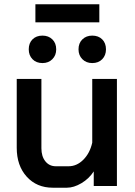

<svg xmlns="http://www.w3.org/2000/svg" viewBox="-20 -867 629 895"><path d="M58 -178V-499H173V-176Q173 -138 191.5 -115Q210 -92 240 -92H300Q338 -92 368.5 -122.5Q399 -153 410 -202V-499H525V0H417V-68Q395 -34 359.5 -13Q324 8 292 8H226Q151 8 104.5 -43.5Q58 -95 58 -178ZM145 -847H443V-763H145ZM114 -637Q114 -666 131.5 -683.5Q149 -701 178 -701Q206 -701 224 -683.5Q242 -666 242 -637Q242 -609 224 -591Q206 -573 178 -573Q149 -573 131.5 -591Q114 -609 114 -637ZM346 -637Q346 -666 364 -683.5Q382 -701 410 -701Q439 -701 456.5 -683.5Q474 -666 474 -637Q474 -609 456.5 -591Q439 -573 410 -573Q382 -573 364 -591Q346 -609 346 -637Z"/></svg>

Font: Bai Jamjuree SemiBold
Style: Regular
Weight: 600
Version: Version 1.000; ttfautohint (v1.6)